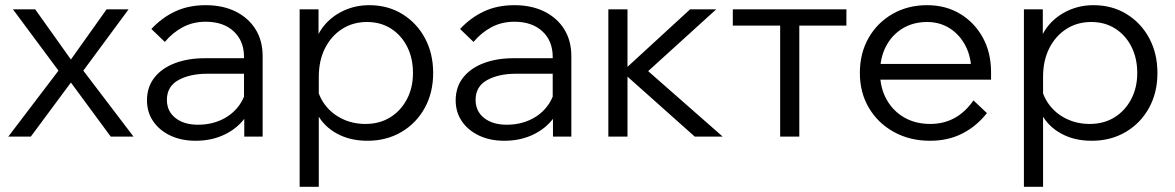

<svg xmlns="http://www.w3.org/2000/svg" viewBox="-20 -528 4540 742"><path d="M99 0H12L206 -255L30 -492H116L254 -298L392 -492H477L302 -255L496 0H408L254 -209Z M995 0H924V-96L923 -124V-308Q923 -370 883 -407Q843 -444 775 -444Q726 -444 686.5 -423Q647 -402 617 -366L565 -416Q606 -460 657.5 -484Q709 -508 775 -508Q841 -508 890.5 -483.5Q940 -459 967.5 -415Q995 -371 995 -311ZM736 16Q680 16 637.5 -4.5Q595 -25 571.5 -60Q548 -95 548 -140Q548 -192 577 -228.5Q606 -265 656.5 -284Q707 -303 771 -303H933V-243H781Q714 -243 669.5 -218.5Q625 -194 625 -142Q625 -98 658 -72Q691 -46 745 -46Q797 -46 839 -66.5Q881 -87 906.5 -124Q932 -161 935 -209L965 -192Q965 -132 935.5 -85Q906 -38 854 -11Q802 16 736 16Z M1212 194H1138V-492H1211V-343H1193Q1202 -392 1232.5 -429Q1263 -466 1308.5 -487Q1354 -508 1407 -508Q1479 -508 1535 -473.5Q1591 -439 1622.5 -380Q1654 -321 1654 -246Q1654 -170 1621.5 -111Q1589 -52 1531.5 -18Q1474 16 1400 16Q1333 16 1282.5 -11.5Q1232 -39 1206.5 -86.5Q1181 -134 1188 -193L1202 -213Q1206 -166 1232 -128.5Q1258 -91 1300 -70Q1342 -49 1392 -49Q1447 -49 1488 -74.5Q1529 -100 1552.5 -144.5Q1576 -189 1576 -246Q1576 -303 1553.5 -347.5Q1531 -392 1491 -417.5Q1451 -443 1398 -443Q1344 -443 1302 -416Q1260 -389 1236 -341.5Q1212 -294 1212 -231Z M2188 0H2117V-96L2116 -124V-308Q2116 -370 2076 -407Q2036 -444 1968 -444Q1919 -444 1879.5 -423Q1840 -402 1810 -366L1758 -416Q1799 -460 1850.5 -484Q1902 -508 1968 -508Q2034 -508 2083.5 -483.5Q2133 -459 2160.5 -415Q2188 -371 2188 -311ZM1929 16Q1873 16 1830.5 -4.5Q1788 -25 1764.5 -60Q1741 -95 1741 -140Q1741 -192 1770 -228.5Q1799 -265 1849.5 -284Q1900 -303 1964 -303H2126V-243H1974Q1907 -243 1862.5 -218.5Q1818 -194 1818 -142Q1818 -98 1851 -72Q1884 -46 1938 -46Q1990 -46 2032 -66.5Q2074 -87 2099.5 -124Q2125 -161 2128 -209L2158 -192Q2158 -132 2128.5 -85Q2099 -38 2047 -11Q1995 16 1929 16Z M2665 0 2379 -255H2389L2647 -492H2748L2477 -246L2452 -282L2773 0ZM2331 0V-492H2405V0Z M2995 0V-471H3069V0ZM2812 -429V-492H3251V-429Z M3742 -140 3794 -91Q3755 -41 3700 -12.5Q3645 16 3574 16Q3496 16 3434.5 -18Q3373 -52 3338 -111Q3303 -170 3303 -246Q3303 -322 3336.5 -381Q3370 -440 3429 -474Q3488 -508 3563 -508Q3635 -508 3690.5 -474.5Q3746 -441 3778 -383Q3810 -325 3810 -249V-243H3734V-249Q3734 -307 3711.5 -350.5Q3689 -394 3650.5 -418.5Q3612 -443 3563 -443Q3509 -443 3468 -418Q3427 -393 3404 -349Q3381 -305 3381 -247Q3381 -189 3406 -144Q3431 -99 3474.5 -74Q3518 -49 3575 -49Q3679 -49 3742 -140ZM3810 -220H3365V-281H3794L3810 -249Z M4011 194H3937V-492H4010V-343H3992Q4001 -392 4031.5 -429Q4062 -466 4107.5 -487Q4153 -508 4206 -508Q4278 -508 4334 -473.5Q4390 -439 4421.5 -380Q4453 -321 4453 -246Q4453 -170 4420.5 -111Q4388 -52 4330.5 -18Q4273 16 4199 16Q4132 16 4081.5 -11.5Q4031 -39 4005.5 -86.5Q3980 -134 3987 -193L4001 -213Q4005 -166 4031 -128.5Q4057 -91 4099 -70Q4141 -49 4191 -49Q4246 -49 4287 -74.5Q4328 -100 4351.5 -144.5Q4375 -189 4375 -246Q4375 -303 4352.5 -347.5Q4330 -392 4290 -417.5Q4250 -443 4197 -443Q4143 -443 4101 -416Q4059 -389 4035 -341.5Q4011 -294 4011 -231Z"/></svg>

Font: Wix Madefor Display
Style: Regular
Weight: 400
Designer: Dalton Maag Ltd
Foundry: Dalton Maag Ltd
Version: Version 3.100